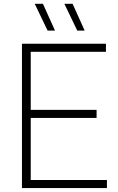

<svg xmlns="http://www.w3.org/2000/svg" viewBox="-20 -964 604 984"><path d="M92.5 0V-740H523V-698.5H137.5V-41.5H528V0ZM123.5 -359.5V-401H475V-359.5ZM376 -807 310 -944.5H352L414 -807ZM224 -807 158 -944.5H200L262 -807Z"/></svg>

Font: Encode Sans Condensed Thin ExtraLight
Style: Regular
Weight: 250
Version: Version 3.002